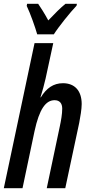

<svg xmlns="http://www.w3.org/2000/svg" viewBox="-23 -986 473 1006"><path d="M172 -806H259C282 -843 346 -923 378 -956L380 -966H320C294 -945 264 -915 230 -879C209 -918 190 -947 177 -966H119L117 -955C135 -918 162 -842 172 -806ZM-3 0H95L158 -299C183 -415 217 -461 263 -461C290 -461 303 -444 303 -417C303 -388 297 -355 290 -322L222 0H319L392 -342C398 -374 405 -414 405 -441C405 -511 368 -550 307 -550C257 -550 220 -524 191 -476H189C199 -508 209 -543 216 -575L256 -760H158Z"/></svg>

Font: Noto Sans UI Condensed Medium
Style: Italic
Weight: 500
Width: 3
Italic angle: -12°
Designer: Monotype Design Team
Foundry: Monotype Imaging Inc.
Version: Version 1.901